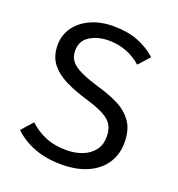

<svg xmlns="http://www.w3.org/2000/svg" viewBox="-132 -826 879 947"><g transform="rotate(20 307.5 -352.5)"><path d="M550.3 -195.4Q550.3 -134.4 520 -87.7Q489.7 -41 432.1 -14.6Q374.4 11.8 292.3 11.8Q214.9 11.8 152.1 -11.8Q89.2 -35.4 44.6 -78.5L97.4 -137.9Q133.8 -103.6 181.5 -83.3Q229.2 -63.1 293.8 -63.1Q336.9 -63.1 374.4 -77.2Q411.8 -91.3 434.9 -120.3Q457.9 -149.2 457.9 -193.8Q457.9 -227.7 444.6 -252.1Q431.3 -276.4 397.4 -295.1Q363.6 -313.8 303.1 -331.8Q233.3 -352.3 182.3 -378.2Q131.3 -404.1 103.3 -441.8Q75.4 -479.5 75.4 -535.9Q75.4 -588.7 104.6 -629.7Q133.8 -670.8 185.4 -694.1Q236.9 -717.4 304.1 -717.4Q377.4 -717.4 431.5 -696.7Q485.6 -675.9 529.7 -636.9L477.4 -579Q439.5 -612.3 395.9 -627.7Q352.3 -643.1 307.2 -643.1Q249.2 -643.1 207.7 -617.4Q166.2 -591.8 166.2 -539Q166.2 -508.2 182.6 -486.4Q199 -464.6 237.9 -446.2Q276.9 -427.7 344.1 -408.2Q399 -392.3 445.9 -368.5Q492.8 -344.6 521.5 -303.8Q550.3 -263.1 550.3 -195.4Z"/></g></svg>

Font: FiraCode Nerd Font Mono
Style: Regular
Weight: 400
Monospace: yes
Designer: Carrois Corporate, Edenspiekermann AG, Nikita Prokopov
Foundry: Carrois Corporate, Edenspiekermann AG, Nikita Prokopov
Version: Version 6.002;Nerd Fonts 3.4.0